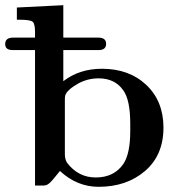

<svg xmlns="http://www.w3.org/2000/svg" viewBox="-30 -715 689 740"><path d="M-10 -545Q-10 -570 20 -570H105V-592Q105 -623 96 -631Q87 -639 45 -639H35V-686L214 -695V-570H349Q379 -570 379 -546Q379 -522 350 -522H214V-402Q276 -450 363 -450Q468 -450 534 -387.5Q600 -325 600 -223Q600 -117 529 -56Q458 5 350 5Q267 5 201 -56Q171 -18 160.5 -9Q150 0 139 0H105V-522H19Q-10 -522 -10 -545ZM220 -121Q220 -100 229 -87Q272 -31 339 -31Q410 -31 446 -84Q472 -124 472 -210V-238Q472 -330 445 -367Q413 -413 350 -413Q307 -413 270.5 -392.5Q234 -372 224 -353Q220 -347 220 -332Z"/></svg>

Font: CMU Serif
Style: Bold
Weight: 700
Version: Version 0.7.0